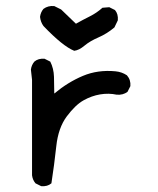

<svg xmlns="http://www.w3.org/2000/svg" viewBox="-20 -636 540 658"><path d="M121.1 2 101.6 -7.8Q91.8 -19.5 89.8 -35.2V-362.3L85.9 -397.5Q87.9 -413.1 97.7 -424.8Q111.3 -436.5 132.8 -434.6L152.3 -424.8Q164.1 -401.4 165 -373Q166 -344.7 166 -315.4Q212.9 -354.5 264.2 -376Q315.4 -397.5 376 -391.6Q397.5 -389.6 415 -377.9Q428.7 -362.3 426.8 -340.8L417 -321.3Q401.4 -309.6 379.9 -311.5Q352.5 -317.4 323.2 -312.5Q293.9 -307.6 266.1 -292Q238.3 -276.4 209 -237.3Q179.7 -198.2 172.9 -134.8Q166 -71.3 156.2 -7.8Q142.6 3.9 121.1 2ZM234.4 -461.9Q195.3 -477.5 128.9 -546.9Q119.1 -560.5 117.2 -578.1Q119.1 -593.8 128.9 -605.5Q144.5 -617.2 166 -615.2L189.5 -603.5L240.2 -554.7Q264.6 -568.4 288.1 -580.1Q311.5 -591.8 331.1 -609.4L354.5 -611.3L374 -601.6Q385.7 -587.9 383.8 -566.4L372.1 -542Q346.7 -520.5 317.4 -507.8Q288.1 -495.1 269.5 -479.5Q251 -463.9 234.4 -461.9Z"/></svg>

Font: NaikaiFont
Style: Regular
Weight: 400
Version: Version 1.67